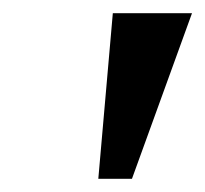

<svg xmlns="http://www.w3.org/2000/svg" viewBox="-20 -734 311 291"><path d="M129 -463 151 -714H271L180 -463Z"/></svg>

Font: Noto Serif Tamil ExtraCondensed SemiBold
Style: Italic
Weight: 600
Width: 2
Italic angle: -12°
Designer: Indian Type Foundry, Tom Grace, and the Monotype Design Team
Foundry: Monotype Imaging Inc.
Version: Version 2.003; ttfautohint (v1.8.4.7-5d5b)